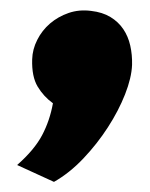

<svg xmlns="http://www.w3.org/2000/svg" viewBox="-20 -199 290 370"><path d="M42 -84.5Q42.5 -104 51.8 -122.2Q61 -140.5 76.5 -153.8Q92 -167 112.2 -174Q132.5 -181 155.5 -178Q177.5 -175.5 192.8 -166.2Q208 -157 217.5 -143Q227 -129 231 -111.2Q235 -93.5 234.5 -74Q233.5 -49 221 -17.2Q208.5 14.5 188 46.2Q167.5 78 140.8 106.2Q114 134.5 84 151.5L13 119Q46 90 61 61.8Q76 33.5 82 0Q64 -13 52.5 -32.2Q41 -51.5 42 -84.5Z"/></svg>

Font: B612
Style: Bold Italic
Weight: 700
Italic angle: -10°
Designer: Nicolas Chauveau, Thomas Paillot, Jonathan Favre-Lamarine, Jean-Luc Vinot
Foundry: AIRBUS
Version: Version 1.008